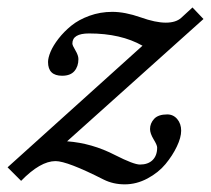

<svg xmlns="http://www.w3.org/2000/svg" viewBox="-69 -474 562 512"><path d="M414.1 -125.5Q414.1 -107.4 402.6 -83.3Q391.1 -59.1 372.3 -36.4Q353.5 -13.7 324.2 2Q294.9 17.6 263.7 17.6Q232.9 17.6 207.5 4.9Q110.4 -44.4 79.1 -44.4Q38.6 -44.4 -12.7 8.3L-48.8 -27.8L311 -352.1Q253.4 -384.8 168.5 -384.8Q124 -384.8 124 -357.9Q124 -353 132.1 -339.6Q140.1 -326.2 140.1 -316.4Q140.1 -296.9 129.4 -284.4Q118.7 -272 96.7 -272Q59.1 -272 59.1 -308.6Q59.1 -319.8 65.9 -336.2Q72.8 -352.5 87.2 -371.1Q101.6 -389.6 121.1 -405.5Q140.6 -421.4 169.4 -431.9Q198.2 -442.4 230.5 -442.4Q264.2 -442.4 306.2 -427.7Q345.7 -413.6 373 -413.6Q399.9 -413.6 414.1 -426.3L444.3 -454.1L473.6 -423.3L109.9 -97.2Q176.3 -92.3 237.8 -60.5Q287.6 -35.2 304.2 -35.2Q325.7 -35.2 337.9 -47.1Q350.1 -59.1 350.1 -80.6Q350.1 -86.9 340.6 -102.5Q331.1 -118.2 331.1 -129.9Q331.1 -145 342 -157Q353 -168.9 377 -168.9Q393.1 -168.9 403.6 -156.5Q414.1 -144 414.1 -125.5Z"/></svg>

Font: Elstob Medium
Style: Italic
Weight: 500
Italic angle: -20°
Designer: Peter S. Baker
Version: Version 1.015